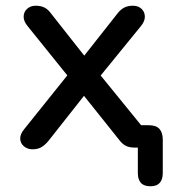

<svg xmlns="http://www.w3.org/2000/svg" viewBox="-20 -515 609 670"><path d="M505 135Q482 135 471.5 123Q461 111 461 89V-19L475 0H449Q431 0 418.5 -6.5Q406 -13 395 -28L256 -202H290L148 -22Q137 -9 124.5 -1.5Q112 6 93 6Q76 6 63.5 -4.5Q51 -15 50.5 -31Q50 -47 65 -65L235 -277V-227L77 -423Q62 -441 62.5 -457.5Q63 -474 75 -484.5Q87 -495 104 -495Q123 -495 135.5 -488.5Q148 -482 158 -468L292 -298H256L390 -468Q401 -482 413.5 -488.5Q426 -495 444 -495Q462 -495 473.5 -484.5Q485 -474 485.5 -457.5Q486 -441 471 -423L313 -229V-274L501 -43L460 -78H500Q525 -78 536.5 -65Q548 -52 548 -28V89Q548 111 537.5 123Q527 135 505 135Z"/></svg>

Font: Nunito SemiBold
Style: Regular
Weight: 600
Designer: Vernon Adams
Foundry: Vernon Adams
Version: Version 3.602